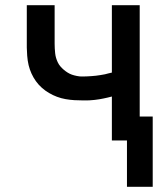

<svg xmlns="http://www.w3.org/2000/svg" viewBox="-20 -540 640 738"><path d="M468 178V0H410V-169Q402 -167 394 -165Q386 -163 378 -161.5Q370 -160 362 -158.5Q354 -157 344 -156Q334 -155 326.5 -154.5Q319 -154 314 -154H300Q283 -154 266 -155Q249 -156 232 -159Q215 -162 199 -168Q183 -174 168.5 -182.5Q154 -191 141 -202.5Q128 -214 118 -228Q108 -242 101 -257.5Q94 -273 90 -289.5Q86 -306 84.5 -326Q83 -346 83 -357V-520H190V-372Q190 -363 190.5 -354Q191 -345 192 -335.5Q193 -326 195.5 -317.5Q198 -309 202 -300.5Q206 -292 212 -285Q218 -278 225 -272Q232 -266 240 -261Q248 -256 256.5 -253Q265 -250 275.5 -248Q286 -246 292 -246H300Q308 -246 316 -246.5Q324 -247 332.5 -247.5Q341 -248 349 -249Q357 -250 366.5 -251.5Q376 -253 383.5 -254.5Q391 -256 397 -258L410 -261V-520H517V-92H567V178Z"/></svg>

Font: Iosevka Aile Semibold
Style: Regular
Weight: 600
Designer: Belleve Invis
Foundry: Belleve Invis
Version: Version 31.1.0; ttfautohint (v1.8.4)